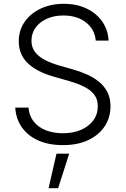

<svg xmlns="http://www.w3.org/2000/svg" viewBox="-20 -758 667 1019"><path d="M313.5 12.2Q238.3 12.2 182.9 -12.7Q127.4 -37.6 95.9 -82.5Q64.5 -127.4 61 -187H131.3Q134.8 -143.1 159.2 -112.5Q183.6 -82 223.9 -66.4Q264.2 -50.8 313.5 -50.8Q367.7 -50.8 409.4 -68.6Q451.2 -86.4 475.1 -118.9Q499 -151.4 499 -194.3Q499 -230.5 480.5 -255.1Q461.9 -279.8 428.2 -296.9Q394.5 -314 347.7 -327.6L262.2 -352.1Q173.3 -377.9 126.5 -423.6Q79.6 -469.2 79.6 -538.6Q79.6 -597.7 111.1 -642.6Q142.6 -687.5 196.5 -712.6Q250.5 -737.8 318.4 -737.8Q387.2 -737.8 439.9 -712.4Q492.7 -687 523.2 -642.8Q553.7 -598.6 556.2 -542.5H488.3Q482.4 -603.5 435.5 -639.6Q388.7 -675.8 316.4 -675.8Q266.6 -675.8 228.3 -658.4Q189.9 -641.1 168.5 -610.8Q147 -580.6 147 -541.5Q147 -504.9 167.7 -479.7Q188.5 -454.6 221.4 -438.2Q254.4 -421.9 291.5 -411.1L368.2 -389.2Q405.3 -378.9 440.4 -363.3Q475.6 -347.7 504.2 -325Q532.7 -302.2 549.6 -270Q566.4 -237.8 566.4 -193.8Q566.4 -134.8 535.9 -88.1Q505.4 -41.5 448.7 -14.6Q392.1 12.2 313.5 12.2ZM237.8 240.7 279.8 57.6H347.2L288.6 240.7Z"/></svg>

Font: Inter 16pt Light
Style: Regular
Weight: 300
Version: Version 4.001;git-66647c0bb